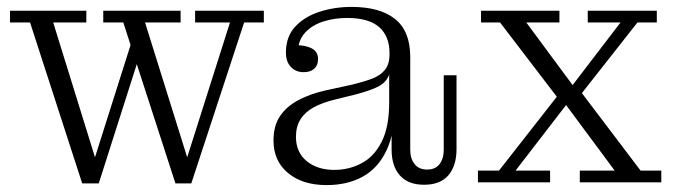

<svg xmlns="http://www.w3.org/2000/svg" viewBox="-20 -528 1960 556"><path d="M488 3 337 -463H279V-497H503V-463H400L530 -47H514L646 -463H545V-497H744V-463H687L534 3ZM218 3 67 -463H9V-497H230V-463H134L263 -47H247L368 -429L385 -370L266 3Z M859 -319Q837 -319 822.5 -334Q808 -349 808 -376Q808 -422 835 -451Q862 -480 905.5 -494Q949 -508 998 -508Q1080 -508 1124 -473Q1168 -438 1168 -363L1108 -374Q1108 -423 1078 -449.5Q1048 -476 985 -476Q949 -476 917 -466Q885 -456 864.5 -434.5Q844 -413 842 -377L839 -397Q866 -397 883.5 -387.5Q901 -378 901 -357Q901 -339 890 -329Q879 -319 859 -319ZM1208 7Q1162 7 1138 -20Q1114 -47 1114 -95V-170H1107V-312H1103L1108 -343V-374L1168 -363V-94Q1168 -69 1180.5 -53Q1193 -37 1217 -37Q1241 -37 1253 -53Q1265 -69 1265 -94V-310H1302V-96Q1302 -48 1278.5 -20.5Q1255 7 1208 7ZM926 8Q856 8 814 -27Q772 -62 772 -121Q772 -164 791 -192Q810 -220 844 -238Q878 -256 922 -266L1000 -283Q1033 -291 1057 -300Q1081 -309 1094.5 -325.5Q1108 -342 1108 -371L1112 -312H1107Q1099 -290 1076.5 -278Q1054 -266 1008 -254L951 -240Q914 -231 889 -217.5Q864 -204 850.5 -183Q837 -162 837 -132Q837 -87 868 -61.5Q899 -36 948 -36Q991 -36 1027.5 -55.5Q1064 -75 1085.5 -118Q1107 -161 1107 -231L1123 -228Q1124 -145 1099.5 -93Q1075 -41 1030.5 -16.5Q986 8 926 8Z M1364 0V-34H1425L1609 -269H1657L1835 -34H1895V0H1659V-34H1760L1608 -239H1631L1473 -34H1573V0ZM1600 -238 1428 -463H1373V-497H1600V-463H1504L1649 -267H1627L1777 -463H1682V-497H1882V-463H1826L1649 -238Z"/></svg>

Font: Montagu Slab 144pt Light
Style: Regular
Weight: 300
Designer: Florian Karsten
Foundry: Florian Karsten
Version: Version 1.000